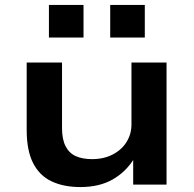

<svg xmlns="http://www.w3.org/2000/svg" viewBox="-20 -747 785 777"><path d="M305 10Q238 10 189 -13Q140 -36 114 -87Q88 -138 88 -221V-494H231V-229Q231 -183 245.5 -155Q260 -127 287 -115Q314 -103 353 -103Q400 -103 436.5 -122Q473 -141 492.5 -173Q512 -205 512 -243V-494H654V0H519V-104H522Q489 -51 435.5 -20.5Q382 10 305 10ZM426 -595V-727H566V-595ZM178 -595V-727H318V-595Z"/></svg>

Font: Nunito Sans 10pt Expanded
Style: Bold
Weight: 700
Width: 7
Designer: Vernon Adams
Foundry: Vernon Adams
Version: Version 3.101;gftools[0.9.27]